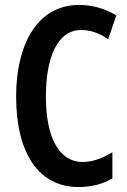

<svg xmlns="http://www.w3.org/2000/svg" viewBox="-20 -744 513 774"><path d="M307 -623C344 -623 380 -611 416 -586L449 -682C400 -711 351 -724 298 -724C131 -724 45 -565 45 -356C45 -124 137 10 297 10C348 10 395 -2 433 -25V-130C399 -110 359 -91 313 -91C219 -91 165 -188 165 -355C165 -507 209 -623 307 -623Z"/></svg>

Font: Noto Sans Hebrew ExtraCondensed SemiBold
Style: Regular
Weight: 600
Width: 2
Designer: Ben Nathan
Foundry: Google LLC
Version: Version 3.001